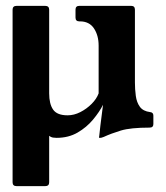

<svg xmlns="http://www.w3.org/2000/svg" viewBox="-20 -460 568 656"><path d="M37 176Q23 176 23 163V-427Q23 -440 37 -440H134Q148 -440 148 -427V-141Q148 -105 161.5 -85.5Q175 -66 211 -66Q233 -66 254.5 -77Q276 -88 293 -105Q310 -122 317 -141V-304Q317 -339 301 -363Q285 -387 253 -387H251Q238 -387 238 -400V-427Q238 -440 251 -440H428Q441 -440 441 -427V-178Q441 -155 444 -132.5Q447 -110 458 -95Q469 -80 493 -77Q504 -76 504 -65V-36Q504 -24 491 -24Q426 -24 393 -14Q360 -4 334 8Q329 10 326.5 10.5Q324 11 322 11H320Q319 11 318.5 10Q318 9 319 5Q321 -13 323 -31Q325 -49 327.5 -66.5Q330 -84 332 -102Q320 -78 298 -51.5Q276 -25 245 -7Q214 11 173 11Q167 11 160.5 10Q154 9 148 4V163Q148 176 134 176Z"/></svg>

Font: Young Serif Light
Style: Regular
Weight: 300
Designer: Bastien Sozeau
Foundry: NBR — Bastien Sozeau
Version: Version 5.001